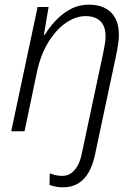

<svg xmlns="http://www.w3.org/2000/svg" viewBox="-20 -562 579 822"><path d="M249 240Q232 240 218 237Q204 234 192 230L193 180Q205 185 218.5 188Q232 191 247 191Q268 191 284.5 179.5Q301 168 313 146Q325 124 331 92L423 -341Q427 -361 429.5 -377Q432 -393 432 -406Q432 -449 410 -471Q388 -493 346 -493Q304 -493 262 -464Q220 -435 187 -381.5Q154 -328 138 -253L85 0H28L141 -532H188L168 -413H172Q189 -442 216 -471.5Q243 -501 279.5 -521.5Q316 -542 361 -542Q401 -542 429.5 -527.5Q458 -513 473.5 -484.5Q489 -456 489 -413Q489 -394 486 -374.5Q483 -355 479 -334L387 99Q378 143 360 175Q342 207 314.5 223.5Q287 240 249 240Z"/></svg>

Font: Noto Sans Display Light
Style: Italic
Weight: 300
Italic angle: -12°
Designer: Monotype Design Team
Foundry: Monotype Imaging Inc.
Version: Version 2.003